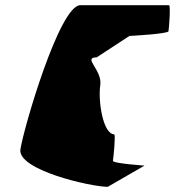

<svg xmlns="http://www.w3.org/2000/svg" viewBox="-20 -723 677 743"><path d="M59 -145C47 -65 332 0 397 0L539 -82C546 -82 415 -90 417 -101C419 -112 428 -202 422 -202L423 -203C378 -203 359 -334 368 -393C377 -452 298 -501 354 -501L481 -584C487 -584 630 -592 632 -602C634 -612 641 -703 634 -703H291C210 -703 71 -225 59 -145Z"/></svg>

Font: Ampere
Style: CndIta
Weight: 400
Version: Version 1